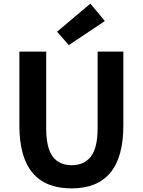

<svg xmlns="http://www.w3.org/2000/svg" viewBox="-20 -1026 788 1060"><path d="M375 14Q87 14 87 -333V-741H235V-320Q235 -209 271 -161.5Q307 -114 376 -114Q445 -114 482 -162Q519 -210 519 -320V-741H661V-333Q661 14 375 14ZM360 -777 295 -851 479 -1006 559 -910Z"/></svg>

Font: Swei Fan Sans CJK TC
Style: Bold
Weight: 700
Version: Version 2.130